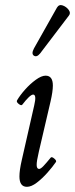

<svg xmlns="http://www.w3.org/2000/svg" viewBox="-20 -708 290 741"><path d="M84 13Q55 13 55 -27Q55 -51 64 -90L112 -301Q122 -343 108 -343Q96 -343 66 -304Q62 -299 52 -307Q42 -315 46 -321Q57 -340 76.5 -362Q96 -384 118 -400Q140 -416 156 -416Q184 -416 184 -378Q184 -355 175 -316L130 -123Q121 -85 121.5 -70.5Q122 -56 131 -56Q137 -56 147.5 -67Q158 -78 176 -100Q180 -104 189.5 -96Q199 -88 196 -83Q183 -64 163 -41.5Q143 -19 122 -3Q101 13 84 13ZM135 -502Q122 -486 111 -493Q100 -500 111 -521L200 -679Q208 -692 222 -687Q236 -682 245 -670Q254 -658 246 -648Z"/></svg>

Font: Junicode Two Beta Condensed
Style: Italic
Weight: 400
Width: 3
Italic angle: -9°
Version: Version 1.053; ttfautohint (v1.8.4)